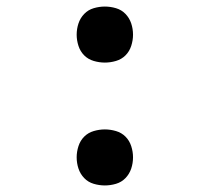

<svg xmlns="http://www.w3.org/2000/svg" viewBox="-20 -558 640 586"><path d="M300 -367Q283 -367 266 -372Q249 -377 237 -389Q225 -401 219.5 -418Q214 -435 214 -452Q214 -470 219.5 -486.5Q225 -503 237 -515.5Q249 -528 266 -533Q283 -538 300 -538Q317 -538 334 -533Q351 -528 363 -515.5Q375 -503 380.5 -486.5Q386 -470 386 -452Q386 -435 380.5 -418Q375 -401 363 -389Q351 -377 334 -372Q317 -367 300 -367ZM300 8Q283 8 266 3Q249 -2 237 -14.5Q225 -27 219.5 -43.5Q214 -60 214 -78Q214 -95 219.5 -112Q225 -129 237 -141Q249 -153 266 -158Q283 -163 300 -163Q317 -163 334 -158Q351 -153 363 -141Q375 -129 380.5 -112Q386 -95 386 -78Q386 -60 380.5 -43.5Q375 -27 363 -14.5Q351 -2 334 3Q317 8 300 8Z"/></svg>

Font: Iosevka Curly Slab MdEx
Style: Regular
Weight: 500
Width: 7
Monospace: yes
Designer: Belleve Invis
Foundry: Belleve Invis
Version: Version 11.1.0; ttfautohint (v1.8.3)